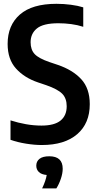

<svg xmlns="http://www.w3.org/2000/svg" viewBox="-20 -770 523 1032"><path d="M204.5 9.5Q165.5 9.5 120.2 2.2Q75 -5 36.5 -18.5V-123Q77 -110 119.2 -102.5Q161.5 -95 203 -95Q272.5 -95 305.5 -122Q338.5 -149 338.5 -199Q338.5 -241.5 314.5 -266Q290.5 -290.5 229 -312L184.5 -327Q110.5 -352 65.8 -401.8Q21 -451.5 21 -534Q21 -634 86.8 -691.8Q152.5 -749.5 283.5 -749.5Q322.5 -749.5 360.8 -744.5Q399 -739.5 427.5 -730.5V-626Q396.5 -636 362.5 -640.5Q328.5 -645 294 -645Q212.5 -645 178.5 -617.2Q144.5 -589.5 144.5 -543Q144.5 -502.5 166.5 -479.2Q188.5 -456 245.5 -436.5L290 -421.5Q371 -394 416.8 -344.2Q462.5 -294.5 462.5 -210Q462.5 -107 395 -48.8Q327.5 9.5 204.5 9.5ZM206.5 242.5Q226.5 200.5 231 170.5Q202.5 168 188.8 154.5Q175 141 175 120.5Q175 97.5 192.2 83.8Q209.5 70 245 70Q317 70 317 137Q317 161.5 307.2 190.5Q297.5 219.5 283 242.5Z"/></svg>

Font: Encode Sans Condensed Condensed SemiBold
Style: Regular
Weight: 600
Width: 3
Designer: Multiple Designers
Foundry: Impallari Type
Version: Version 3.000; ttfautohint (v1.8.3) -l 8 -r 50 -G 200 -x 14 